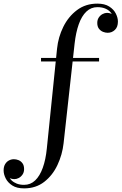

<svg xmlns="http://www.w3.org/2000/svg" viewBox="-195 -780 671 1060"><path d="M-62 260Q-102.5 260 -127.2 244Q-152 228 -163.5 205Q-175 182 -175 161Q-175 140.5 -167 126.8Q-159 113 -146 106Q-133 99 -118 99Q-105.5 99 -92.5 104.2Q-79.5 109.5 -70.8 121.5Q-62 133.5 -62 153.5Q-62 171 -70.5 183.5Q-79 196 -91.2 202.5Q-103.5 209 -116 209Q-127 209 -140.5 204.2Q-154 199.5 -164 189Q-174 178.5 -174 161H-155Q-155 176 -149 190.2Q-143 204.5 -131.2 215.8Q-119.5 227 -102.2 233.8Q-85 240.5 -62 240.5Q-26.5 240.5 -0.8 216Q25 191.5 41.2 146.2Q57.5 101 63.5 40L120 -511.5Q126.5 -575 154.5 -631.8Q182.5 -688.5 230 -724.2Q277.5 -760 342.5 -760Q383 -760 408 -744Q433 -728 444.5 -705Q456 -682 456 -661Q456 -630.5 439.2 -614.8Q422.5 -599 399.5 -599Q387 -599 373.8 -604.2Q360.5 -609.5 351.2 -621.5Q342 -633.5 342 -653.5Q342 -671 350.5 -683.5Q359 -696 371.5 -702.5Q384 -709 396 -709Q406.5 -709 420.5 -704.2Q434.5 -699.5 444.8 -689Q455 -678.5 455 -661H436Q436 -675.5 430 -689.8Q424 -704 412.5 -715.5Q401 -727 383.5 -733.8Q366 -740.5 342.5 -740.5Q307.5 -740.5 281.8 -716Q256 -691.5 240 -646.5Q224 -601.5 217 -540L156 11.5Q149 74 122.2 131Q95.5 188 49.2 224Q3 260 -62 260ZM31.5 -440.5V-460H352V-440.5Z"/></svg>

Font: Bodoni Moda
Style: Regular
Weight: 400
Designer: Owen Earl
Foundry: indestructible type
Version: Version 2.005